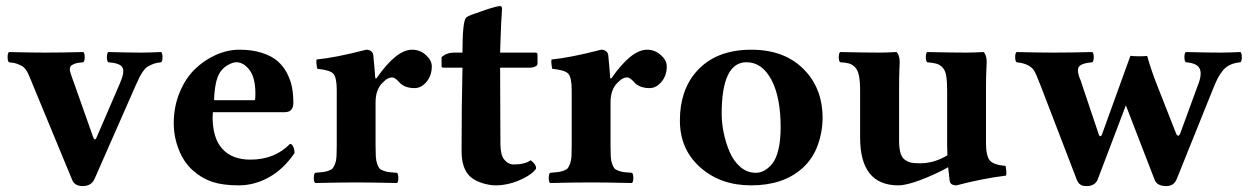

<svg xmlns="http://www.w3.org/2000/svg" viewBox="-20 -610 4182 642"><path d="M341.8 -401.9Q337.4 -406.2 337.4 -418.9Q337.4 -431.6 341.8 -436Q416 -434.1 453.1 -434.1Q475.1 -434.1 519 -436Q523.4 -431.6 523.4 -418.9Q523.4 -406.2 519 -401.9Q503.4 -400.4 491.5 -395.8Q479.5 -391.1 471.9 -386Q464.4 -380.9 456.8 -369.4Q449.2 -357.9 445.3 -349.6L433.6 -324.2L295.9 -11.2Q285.2 12.2 256.8 12.2Q229.5 12.2 221.2 -8.8L90.3 -325.2L84 -340.8Q79.6 -351.6 78.1 -354.5L73.2 -365.7Q69.3 -373.5 67.4 -376L60.5 -383.8Q55.7 -388.7 51.5 -390.4Q47.4 -392.1 41 -395Q34.7 -397.9 27.1 -399.4Q19.5 -400.9 9.8 -401.9Q5.4 -406.2 5.4 -418.9Q5.4 -431.6 9.8 -436Q84 -434.1 132.8 -434.1Q184.6 -434.1 258.8 -436Q263.2 -431.6 263.2 -418.9Q263.2 -406.2 258.8 -401.9Q248.5 -400.9 240.7 -399.7Q232.9 -398.4 227.5 -396L219.2 -391.6Q215.8 -390.1 214.8 -385.7Q213.9 -381.3 213.4 -378.9Q212.9 -376.5 214.8 -369.6Q216.8 -362.8 218 -359.1Q219.2 -355.5 222.7 -345.7L228 -331.1L291 -152.8Q293.5 -146.5 295.9 -144.3Q298.3 -142.1 301.8 -147.9L380.9 -331.1Q397.9 -370.1 389.6 -384.3Q381.8 -398.9 341.8 -401.9Z M695.8 -274.9H832Q834 -276.9 834 -295.9Q834 -350.1 814.2 -376Q794.4 -401.9 770 -401.9Q759.3 -401.9 742.9 -393.1Q726.6 -384.3 715.8 -368.2Q697.8 -340.8 695.8 -274.9ZM949.7 -128.9Q956.5 -128.9 960.7 -119.1Q964.8 -109.4 964.8 -98.1Q928.2 -44.4 879.6 -17.3Q831.1 9.8 777.8 9.8Q725.1 9.8 689.5 -2Q653.8 -14.2 625 -40Q593.8 -67.9 577.6 -110.4Q561 -152.3 561 -198.2Q561 -253.4 580.6 -300.8Q600.1 -348.1 631.6 -378.7Q663.1 -409.2 702.1 -426.5Q741.2 -443.8 780.8 -443.8Q823.2 -443.8 855.7 -433.3Q888.2 -422.9 907.7 -406Q927.2 -389.2 939.7 -365.2Q952.1 -341.3 956.5 -317.4Q960.9 -293.5 960.9 -266.1Q960.9 -234.9 932.1 -234.9H691.9Q691.9 -232.4 691.4 -227.5Q690.9 -222.7 690.9 -219.2Q690.9 -147.5 723.9 -111.8Q756.8 -76.2 816.9 -76.2Q898.4 -76.2 949.7 -128.9Z M1235.8 -268.1V-122.1Q1235.8 -100.6 1236.6 -86.9Q1237.3 -73.2 1241 -62.7Q1244.6 -52.2 1248.5 -47.4Q1252.4 -42.5 1262.2 -39.1Q1272 -35.6 1280.8 -34.4Q1289.6 -33.2 1307.6 -32.2Q1312 -27.8 1312 -15.1Q1312 -2.4 1307.6 2Q1221.7 0 1170.9 0Q1117.7 0 1033.7 2Q1029.3 -2.4 1029.3 -15.1Q1029.3 -27.8 1033.7 -32.2Q1052.2 -33.7 1060.5 -34.7Q1068.8 -35.6 1079.1 -39.3Q1089.4 -43 1093 -47.9Q1096.7 -52.7 1100.6 -63Q1104.5 -73.2 1105.2 -86.9Q1106 -100.6 1106 -122.1V-309.1Q1106 -351.6 1094.2 -363.8Q1082.5 -376 1041 -379.9Q1039.6 -384.8 1038.3 -395.5Q1037.1 -406.2 1038.6 -411.1Q1101.1 -417 1204.6 -443.8Q1214.8 -443.8 1220.9 -438.7Q1227.1 -433.6 1228 -426.8Q1232.9 -377.9 1234.9 -348.1H1238.8Q1305.2 -443.8 1357.9 -443.8Q1384.3 -443.8 1404.1 -426Q1423.8 -408.2 1423.8 -388.2Q1423.8 -357.4 1406.2 -336.4Q1388.7 -315.4 1366.2 -315.4Q1335.4 -315.4 1317.9 -332L1311.5 -338.9Q1306.2 -343.8 1304.2 -345.5Q1302.2 -347.2 1298.6 -349.1Q1294.9 -351.1 1291.5 -351.1Q1284.7 -351.1 1278.3 -348.1Q1272 -345.2 1269.5 -342.8L1259.8 -334Q1235.8 -311 1235.8 -268.1Z M1498.5 -434.1H1526.4Q1526.4 -534.7 1537.6 -549.8Q1540.5 -553.7 1549.6 -557.6Q1558.6 -561.5 1571.5 -565.7Q1584.5 -569.8 1590.3 -572.3Q1602.5 -577.1 1624 -583.5Q1645.5 -589.8 1650.9 -589.8Q1658.7 -589.8 1658.7 -581.1Q1655.3 -534.2 1653.3 -467.8L1652.3 -434.1H1769.5Q1777.3 -434.1 1777.3 -428.2V-397Q1777.3 -391.1 1769.5 -387.5Q1761.7 -383.8 1753.4 -383.8H1652.3Q1652.3 -327.6 1652.8 -236.6Q1653.3 -145.5 1653.3 -127Q1653.3 -92.3 1666.3 -76.2Q1679.2 -60.1 1697.8 -60.1Q1735.4 -60.1 1754.4 -74.2Q1764.2 -66.4 1768.3 -60.5Q1772.5 -54.7 1772.5 -45.9Q1756.8 -24.4 1716.8 -7.3Q1676.8 9.8 1636.7 9.8Q1617.2 9.8 1593.3 2.4Q1569.3 -4.9 1553.7 -18.1Q1523.4 -44.4 1523.4 -105Q1523.4 -263.2 1526.4 -383.8H1461.4Q1456.5 -383.8 1456.5 -390.1V-418.9Q1473.6 -434.1 1498.5 -434.1Z M2021.5 -268.1V-122.1Q2021.5 -100.6 2022.2 -86.9Q2022.9 -73.2 2026.6 -62.7Q2030.3 -52.2 2034.2 -47.4Q2038.1 -42.5 2047.9 -39.1Q2057.6 -35.6 2066.4 -34.4Q2075.2 -33.2 2093.3 -32.2Q2097.7 -27.8 2097.7 -15.1Q2097.7 -2.4 2093.3 2Q2007.3 0 1956.5 0Q1903.3 0 1819.3 2Q1814.9 -2.4 1814.9 -15.1Q1814.9 -27.8 1819.3 -32.2Q1837.9 -33.7 1846.2 -34.7Q1854.5 -35.6 1864.7 -39.3Q1875 -43 1878.7 -47.9Q1882.3 -52.7 1886.2 -63Q1890.1 -73.2 1890.9 -86.9Q1891.6 -100.6 1891.6 -122.1V-309.1Q1891.6 -351.6 1879.9 -363.8Q1868.2 -376 1826.7 -379.9Q1825.2 -384.8 1824 -395.5Q1822.8 -406.2 1824.2 -411.1Q1886.7 -417 1990.2 -443.8Q2000.5 -443.8 2006.6 -438.7Q2012.7 -433.6 2013.7 -426.8Q2018.6 -377.9 2020.5 -348.1H2024.4Q2090.8 -443.8 2143.6 -443.8Q2169.9 -443.8 2189.7 -426Q2209.5 -408.2 2209.5 -388.2Q2209.5 -357.4 2191.9 -336.4Q2174.3 -315.4 2151.9 -315.4Q2121.1 -315.4 2103.5 -332L2097.2 -338.9Q2091.8 -343.8 2089.8 -345.5Q2087.9 -347.2 2084.2 -349.1Q2080.6 -351.1 2077.1 -351.1Q2070.3 -351.1 2064 -348.1Q2057.6 -345.2 2055.2 -342.8L2045.4 -334Q2021.5 -311 2021.5 -268.1Z M2476.1 -401.9Q2393.1 -401.9 2393.1 -229Q2393.1 -199.2 2399.7 -166.7Q2406.2 -134.3 2419.2 -103.3Q2432.1 -72.3 2455.1 -52.2Q2478 -32.2 2507.3 -32.2Q2522 -32.2 2535.6 -39.6Q2549.3 -46.9 2562.3 -62.7Q2575.2 -78.6 2582.8 -109.9Q2590.3 -141.1 2590.3 -184.1Q2590.3 -285.6 2559.1 -343.8Q2527.8 -401.9 2476.1 -401.9ZM2253.4 -207Q2253.4 -307.6 2308.1 -370.1Q2372.6 -443.8 2492.2 -443.8Q2601.6 -443.8 2666 -379.9Q2730.5 -315.9 2730.5 -215.8Q2730.5 -169.4 2714.1 -124Q2697.8 -78.6 2662.1 -46.9Q2598.6 9.8 2491.2 9.8Q2389.2 9.8 2321.3 -50.5Q2253.4 -110.8 2253.4 -207Z M3276.9 -132.8Q3276.9 -89.4 3289.3 -74Q3301.8 -58.6 3342.3 -55.2Q3343.8 -50.3 3344.7 -39.1Q3345.7 -27.8 3344.2 -22.9Q3263.2 -12.7 3178.2 9.8Q3156.7 9.8 3155.3 -6.8Q3152.8 -25.4 3150.4 -50.8Q3105.5 -25.9 3057.9 -8.1Q3010.3 9.8 2983.9 9.8Q2856 9.8 2856 -149.9V-306.2Q2856 -337.4 2852.3 -356.2Q2848.6 -375 2839.4 -384.8Q2830.1 -394.5 2819.1 -397.7Q2808.1 -400.9 2789.1 -401.9Q2784.7 -406.2 2784.7 -418.9Q2784.7 -431.6 2789.1 -436Q2875 -434.1 2920.9 -434.1Q2941.9 -434.1 2978 -436Q2988.3 -425.8 2988.3 -401.9Q2988.3 -397.5 2987.3 -376.5Q2986.3 -355.5 2986.3 -306.2V-139.2Q2986.3 -113.8 2991.2 -97.9Q2996.1 -82 3006.8 -75Q3017.6 -67.9 3028.1 -65.9Q3038.6 -64 3056.2 -64Q3104 -64 3147.9 -90.8Q3147 -111.3 3147 -120.6V-306.2Q3147 -337.9 3144 -356Q3141.1 -374 3132.1 -383.8Q3123 -393.6 3112.3 -396.7Q3101.6 -399.9 3080.1 -401.9Q3075.7 -406.2 3075.7 -418.9Q3075.7 -431.6 3080.1 -436Q3166 -434.1 3211.9 -434.1Q3232.9 -434.1 3269 -436Q3279.3 -425.8 3279.3 -401.9Q3279.3 -397.5 3278.1 -376.5Q3276.9 -355.5 3276.9 -306.2Z M3846.7 -331.1 3912.6 -163.6Q3914.6 -158.7 3917 -157Q3919.4 -155.3 3922.1 -157.2Q3924.8 -159.2 3926.8 -165L3984.4 -322.3Q4000 -359.9 3991.9 -379.4Q3983.9 -398.9 3944.8 -401.9Q3940.4 -406.2 3940.4 -418.9Q3940.4 -431.6 3944.8 -436Q4019 -434.1 4061.5 -434.1Q4084 -434.1 4127.9 -436Q4132.3 -431.6 4132.3 -418.9Q4132.3 -406.2 4127.9 -401.9Q4107.9 -399.9 4093 -393.1Q4078.1 -386.2 4067.6 -372.6Q4057.1 -358.9 4051.5 -347.7Q4045.9 -336.4 4037.1 -315.4L3914.6 -11.2Q3905.3 12.2 3879.9 12.2Q3848.6 12.2 3840.8 -8.8L3744.6 -257.8L3650.9 -11.2Q3642.1 12.2 3613.8 12.2Q3606 12.2 3600.6 11Q3595.2 9.8 3589.6 4.9Q3584 0 3580.6 -8.8L3459 -325.2Q3442.9 -366.7 3437 -375Q3423.8 -394.5 3389.6 -400.4Q3384.8 -401.4 3378.9 -401.9Q3374.5 -406.2 3374.5 -418.9Q3374.5 -431.6 3378.9 -436Q3453.1 -434.1 3502 -434.1Q3558.6 -434.1 3632.8 -436Q3637.2 -431.6 3637.2 -418.9Q3637.2 -406.2 3632.8 -401.9Q3592.3 -398.4 3586.2 -384.3Q3580.1 -370.1 3594.2 -338.9Q3595.7 -333.5 3596.7 -331.1L3653.8 -161.1Q3655.3 -156.2 3657.5 -155Q3659.7 -153.8 3661.4 -155.3Q3663.1 -156.7 3664.6 -160.2L3759.8 -423.3Q3787.6 -420.4 3815.9 -422.9Q3828.1 -378.9 3846.7 -331.1Z"/></svg>

Font: Linux Libertine G
Style: Bold
Weight: 700
Designer: Philipp H. Poll
Foundry: Philipp H. Poll
Version: Version 5.0.3